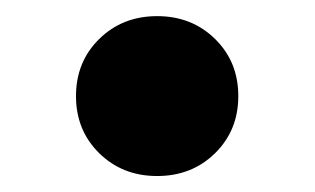

<svg xmlns="http://www.w3.org/2000/svg" viewBox="-20 -437 390 238"><path d="M174.8 -218.8Q131.8 -218.8 103 -247.1Q74.2 -275.4 74.2 -317.9Q74.2 -360.4 103 -388.7Q131.8 -417 174.8 -417Q217.8 -417 246.6 -388.7Q275.4 -360.4 275.4 -317.9Q275.4 -275.4 246.6 -247.1Q217.8 -218.8 174.8 -218.8Z"/></svg>

Font: Inter Tight Black
Style: Regular
Weight: 900
Designer: Rasmus Andersson
Foundry: rsms
Version: Version 3.004; ttfautohint (v1.8.4.7-5d5b)